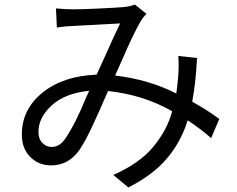

<svg xmlns="http://www.w3.org/2000/svg" viewBox="-20 -769 1040 844"><path d="M266 -158Q312 -226 358 -339Q365 -355 372 -370Q265 -359 207 -305.5Q149 -252 149 -189Q149 -158 166.5 -140.5Q184 -123 206 -123Q223 -123 237 -130.5Q251 -138 266 -158ZM944 -246 908 -162Q863 -202 805 -240Q775 -144 713 -71.5Q651 1 544 55L478 0Q594 -51 654.5 -124.5Q715 -198 737 -280Q611 -352 455 -369Q450 -357 444 -344Q416 -279 386 -214.5Q356 -150 330 -111Q282 -42 205 -42Q150 -42 113 -79Q76 -116 76 -178Q76 -288 166.5 -361.5Q257 -435 405 -441Q425 -485 445 -529Q479 -606 508 -666Q491 -665 461 -663.5Q431 -662 397 -660Q338 -657 303 -655Q267 -654 230 -648L226 -732Q270 -728 301 -728Q340 -728 414 -731.5Q488 -735 525 -738Q553 -741 573 -749L624 -708Q622 -706 620 -704Q607 -691 598 -675Q565 -618 516 -504Q501 -471 486 -437Q636 -419 755 -358Q760 -394 763 -429Q763 -431 763 -432Q767 -474 764 -523L846 -514Q841 -408 825 -322Q896 -282 944 -246Z"/></svg>

Font: Noto Sans CJK KR Regular (TTF)
Style: Regular
Weight: 400
Designer: Ryoko NISHIZUKA 西塚涼子 (kana & ideographs); Paul D. Hunt (Latin, Greek & Cyrillic); Wenlong ZHANG 张文龙 (bopomofo); Sandoll 
Foundry: Adobe Systems Incorporated
Version: Version 1.004;PS 1.004;hotconv 1.0.82;makeotf.lib2.5.63406